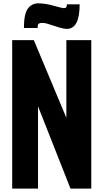

<svg xmlns="http://www.w3.org/2000/svg" viewBox="-20 -1117 613 1137"><path d="M52.2 0V-879.4H180.2L373 -419.4V-879.4H520.5V0H397.5L205.1 -487.8V0ZM203.1 -951.2H121.6Q121.6 -1033.2 144.5 -1065.4Q167.5 -1097.2 207.5 -1097.2Q248 -1097.2 297.9 -1083Q347.7 -1068.8 357.4 -1068.8Q367.2 -1068.8 371.1 -1072.8Q376 -1076.7 376 -1091.3H451.7Q451.7 -945.8 375.5 -945.8Q351.6 -946.3 300.8 -963.9Q250 -981.4 234.9 -981.4Q219.7 -981.4 214.8 -979.5Q210 -977.5 208 -975.1Q203.1 -971.2 203.1 -960Z"/></svg>

Font: Oswald-Bold
Style: Bold
Weight: 700
Designer: vernon adams
Foundry: vernon adams
Version: Version 2.002; ttfautohint (v0.92.18-e454-dirty) -l 8 -r 50 